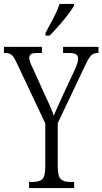

<svg xmlns="http://www.w3.org/2000/svg" viewBox="-25 -951 518 971"><path d="M122 0V-31H142Q174 -31 189 -45Q204 -59 204 -110V-327L59 -634Q45 -664 33.5 -673.5Q22 -683 1 -683H-5V-714H187V-683H162Q137 -683 130 -676Q123 -669 123 -659Q123 -649 128 -635Q133 -621 141 -606L197 -482Q212 -451 224.5 -422.5Q237 -394 247 -366Q262 -402 291 -465L353 -598Q362 -618 366 -631Q370 -644 370 -654Q370 -670 359 -676.5Q348 -683 323 -683H294V-714H473V-683H468Q449 -683 436.5 -671Q424 -659 406 -621L267 -328V-112Q267 -60 282 -45.5Q297 -31 328 -31H350V0ZM205 -784Q227 -825 246 -861Q265 -897 276 -931H349V-921Q339 -904 318.5 -877Q298 -850 273 -821.5Q248 -793 226 -771H205Z"/></svg>

Font: Noto Serif Ethiopic ExtraCondensed Light
Style: Regular
Weight: 300
Width: 2
Designer: Monotype Design Team
Foundry: Monotype Imaging Inc.
Version: Version 2.102; ttfautohint (v1.8.4.7-5d5b)